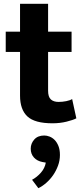

<svg xmlns="http://www.w3.org/2000/svg" viewBox="-20 -646 428 1006"><path d="M355 -374H232V-171Q232 -138 246.5 -125Q261 -112 287 -112Q307 -112 327 -116Q347 -120 358 -127L380 -26Q363 -17 328.5 -8.5Q294 0 255 0Q162 0 123.5 -36Q85 -72 85 -145V-374H10V-480H85V-626H232V-480H355ZM203 203Q175 198 158 179.5Q141 161 141 133Q141 106 159.5 85Q178 64 212 64Q225 64 239.5 69.5Q254 75 266 87Q278 99 286 118.5Q294 138 294 166Q294 195 284 222Q274 249 258.5 271.5Q243 294 222.5 312Q202 330 181 340L148 296Q174 282 194.5 258.5Q215 235 220 206Z"/></svg>

Font: Mukta Mahee ExtraBold
Style: Regular
Weight: 800
Designer: Shuchita Grover, Noopur Datye, Girish Dalvi, Yashodeep Gholap
Foundry: Ek Type
Version: Version 2.538;PS 1.000;hotconv 16.6.51;makeotf.lib2.5.65220;